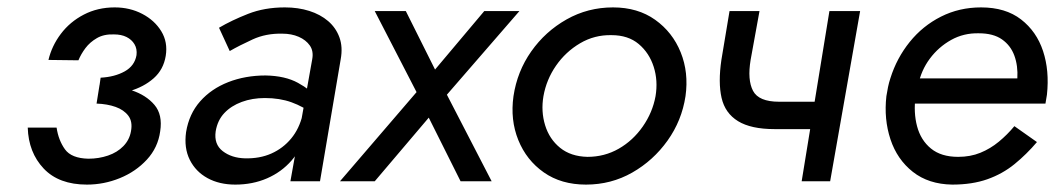

<svg xmlns="http://www.w3.org/2000/svg" viewBox="-20 -490 2864 519"><path d="M252 -280Q290 -282 317 -297Q344 -312 349 -341Q351 -358 343.5 -370.5Q336 -383 322 -390Q308 -397 288 -397Q261 -398 242 -387Q223 -376 211 -360Q199 -344 192 -327L111 -328Q120 -366 144.5 -398.5Q169 -431 206.5 -450.5Q244 -470 290 -470Q331 -470 364.5 -452.5Q398 -435 416 -405.5Q434 -376 428 -339Q422 -302 395.5 -278.5Q369 -255 329.5 -243.5Q290 -232 245 -231ZM215 9Q139 9 98 -34.5Q57 -78 55 -145H133Q138 -111 155.5 -86.5Q173 -62 219 -61Q247 -61 272 -69.5Q297 -78 313.5 -95Q330 -112 334 -135Q339 -161 327 -177Q315 -193 292.5 -201Q270 -209 241 -210L249 -260Q296 -259 335.5 -246Q375 -233 397.5 -206.5Q420 -180 413 -135Q407 -91 377 -58.5Q347 -26 304 -8.5Q261 9 215 9Z M563 -135Q558 -100 582 -81.5Q606 -63 642 -62Q682 -61 713.5 -75Q745 -89 767 -115.5Q789 -142 798 -180L805 -129Q795 -87 768 -56Q741 -25 702 -8Q663 9 616 9Q573 9 541 -8.5Q509 -26 493 -58Q477 -90 483 -133Q491 -182 521 -216Q551 -250 597 -268Q643 -286 698 -286Q751 -285 785.5 -266Q820 -247 838 -225L831 -179Q800 -202 768 -213.5Q736 -225 696 -225Q662 -225 633.5 -214.5Q605 -204 586.5 -184.5Q568 -165 563 -135ZM572 -415Q606 -435 650.5 -452.5Q695 -470 750 -470Q786 -470 816 -460.5Q846 -451 867 -433Q888 -415 897.5 -389Q907 -363 901 -330L845 0H765L824 -330Q828 -352 817.5 -367Q807 -382 787.5 -390.5Q768 -399 743 -399Q699 -400 663 -383.5Q627 -367 601 -352Z M1384 -460 1188 -234 1309 0H1225L1139 -172L993 0H899L1106 -241L993 -460H1077L1156 -302L1289 -460Z M1368 -230Q1378 -297 1416 -351Q1454 -405 1511.5 -437.5Q1569 -470 1637 -470Q1704 -470 1751 -436.5Q1798 -403 1820 -348.5Q1842 -294 1833 -230Q1823 -164 1784.5 -110Q1746 -56 1689 -23.5Q1632 9 1564 9Q1497 9 1450 -24Q1403 -57 1381 -111.5Q1359 -166 1368 -230ZM1449 -230Q1442 -189 1453.5 -151.5Q1465 -114 1494 -90.5Q1523 -67 1568 -66Q1614 -66 1652.5 -88Q1691 -110 1717.5 -148Q1744 -186 1752 -230Q1759 -272 1747 -309.5Q1735 -347 1706.5 -371Q1678 -395 1633 -395Q1587 -396 1548 -373Q1509 -350 1483 -312.5Q1457 -275 1449 -230Z M2086 -215H2241L2228 -141H2074ZM2305 -460 2224 0H2147L2222 -460ZM2009 -328Q2000 -274 2015.5 -244.5Q2031 -215 2086 -215L2074 -141Q2010 -141 1975 -162.5Q1940 -184 1930.5 -225.5Q1921 -267 1930 -328L1952 -460H2033Z M2433 -278H2730Q2732 -312 2722 -339.5Q2712 -367 2688.5 -383.5Q2665 -400 2626 -400Q2585 -401 2551 -382Q2517 -363 2493.5 -331.5Q2470 -300 2462 -260L2455 -230Q2449 -186 2459 -148.5Q2469 -111 2496.5 -88.5Q2524 -66 2570 -66Q2603 -66 2630 -77Q2657 -88 2680 -107Q2703 -126 2722 -149L2783 -106Q2755 -73 2722.5 -46.5Q2690 -20 2649 -5.5Q2608 9 2554 9Q2490 8 2447.5 -25.5Q2405 -59 2387 -113.5Q2369 -168 2376 -230Q2378 -243 2380.5 -255Q2383 -267 2387 -279Q2404 -333 2439 -376.5Q2474 -420 2523.5 -445Q2573 -470 2632 -470Q2698 -470 2740 -437.5Q2782 -405 2799.5 -352Q2817 -299 2810 -234Q2809 -228 2808 -222Q2807 -216 2806 -210H2423Z"/></svg>

Font: Jost
Style: Italic
Weight: 400
Italic angle: -5°
Version: Version 3.710